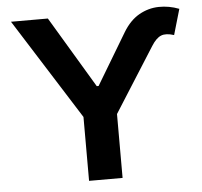

<svg xmlns="http://www.w3.org/2000/svg" viewBox="-52 -790 888 845"><g transform="rotate(-5 392.0 -368.0)"><path d="M372.9 -395.7V-412.3H390.4V-395.7ZM26.3 -727.5H189.2L381.7 -405.5L521.2 -638.3Q551.4 -688.3 592.4 -711.6Q633.4 -734.9 679.2 -735.8Q725 -736.7 769.3 -719.6L736.4 -606.6Q701.1 -618.1 679.1 -609.3Q657.1 -600.4 636.4 -567.3L455.7 -282.3V0H307.6V-282.3Z"/></g></svg>

Font: Inter Variable LoSnoCo
Style: Regular
Weight: 400
Designer: Rasmus Andersson
Foundry: rsms
Version: Version 4.000;git-a52131595; featfreeze: case,dlig,ss01,ss02